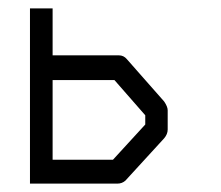

<svg xmlns="http://www.w3.org/2000/svg" viewBox="-20 -490 526 458"><path d="M51.5 -52V-470H105.5V-358H263.5Q275 -358 282.5 -349L371.5 -248Q380 -235.5 380 -227V-181Q380 -170 371.5 -160L279 -59Q271 -52 260 -52ZM105.5 -109H249.5L326.5 -193V-215L253 -299H105.5Z"/></svg>

Font: 3270 Nerd Font Mono SemCond
Style: Regular
Weight: 400
Monospace: yes
Version: Version 3.0.1;Nerd Fonts 3.1.1